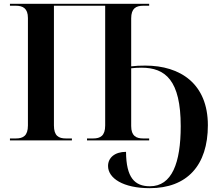

<svg xmlns="http://www.w3.org/2000/svg" viewBox="-20 -734 1139 1004"><path d="M763 250C958 250 1067 131 1067 -79C1067 -296 923 -391 740 -391C712 -391 688 -390 666 -387V-638C666 -690 691 -704 729 -704H760V-714H32V-704H63C100 -704 126 -690 126 -640V-78C126 -24 101 -10 63 -10H32V0H356V-10H325C286 -10 262 -24 262 -78V-704H530V-78C530 -24 505 -10 467 -10H435V0H760V-10H729C692 -10 666 -23 666 -75V-377C684 -379 702 -380 720 -380C845 -380 925 -314 925 -74C925 118 879 240 764 240C684 240 640 195 639 60C580 60 545 91 545 134C545 198 624 250 763 250Z"/></svg>

Font: Noto Serif Display SemiBold
Style: Regular
Weight: 600
Designer: Monotype Design Team
Foundry: Monotype Imaging Inc.
Version: Version 2.009